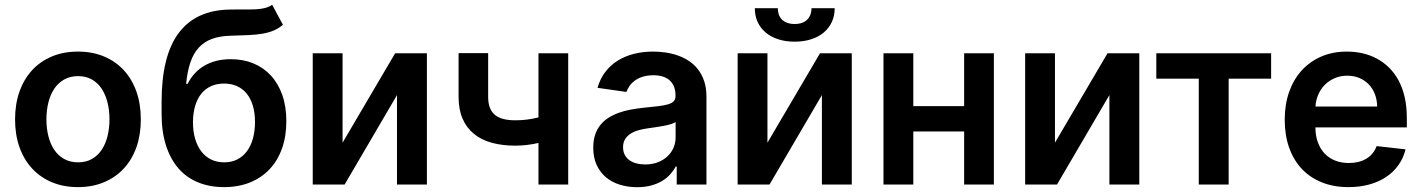

<svg xmlns="http://www.w3.org/2000/svg" viewBox="-20 -767 5910 798"><path d="M304 10.7Q244 10.7 195.7 -9.6Q147.4 -29.8 113.3 -66.8Q79.2 -103.7 60.9 -155.5Q42.6 -207.4 42.6 -270.6Q42.6 -334.2 60.9 -386Q79.2 -437.9 113.3 -475Q147.4 -512.1 195.7 -532.3Q244 -552.6 304 -552.6Q364 -552.6 412.3 -532.3Q460.6 -512.1 494.7 -475Q528.8 -437.9 547.1 -386Q565.3 -334.2 565.3 -270.6Q565.3 -207.4 547.1 -155.5Q528.8 -103.7 494.7 -66.8Q460.6 -29.8 412.3 -9.6Q364 10.7 304 10.7ZM304.7 -92.3Q337.4 -92.3 361.9 -106.2Q386.4 -120 402.5 -144.2Q418.7 -168.3 426.8 -201Q435 -233.7 435 -271Q435 -308.2 426.8 -341.1Q418.7 -373.9 402.5 -398.3Q386.4 -422.6 361.9 -436.6Q337.4 -450.6 304.7 -450.6Q271.7 -450.6 246.8 -436.6Q221.9 -422.6 205.6 -398.3Q189.3 -373.9 181.1 -341.1Q172.9 -308.2 172.9 -271Q172.9 -233.7 181.1 -201Q189.3 -168.3 205.6 -144.2Q221.9 -120 246.8 -106.2Q271.7 -92.3 304.7 -92.3Z M1155.9 -664.1Q1138.1 -648.8 1117.4 -640.1Q1096.6 -631.4 1070.7 -627Q1044.7 -622.5 1012.4 -621.1Q980.1 -619.7 939.6 -618.6Q893.8 -617.5 860.8 -605.3Q827.8 -593 805.6 -568.5Q783.4 -544 771 -506.7Q758.5 -469.5 753.6 -418.3H759.6Q785.2 -468.8 831 -494.9Q876.8 -521 939.6 -521Q990.4 -521 1032.7 -503.7Q1074.9 -486.5 1105.5 -453.5Q1136 -420.5 1153.1 -372.7Q1170.1 -324.9 1170.1 -263.5Q1170.1 -200.3 1152 -149.7Q1133.9 -99.1 1100.1 -63.4Q1066.4 -27.7 1018.6 -8.5Q970.9 10.7 911.2 10.7Q851.6 10.7 803.6 -8.9Q755.7 -28.4 721.9 -66.9Q688.2 -105.5 669.9 -162.5Q651.6 -219.5 651.6 -294.4V-343.4Q651.6 -535.9 723.4 -630.7Q795.1 -725.5 936.1 -727.3Q949.6 -727.6 962.2 -727.6Q974.8 -727.6 986.9 -727.6Q1008.2 -727.6 1026.5 -727.8Q1044.7 -728 1060.4 -729.9Q1076 -731.9 1088.6 -735.8Q1101.2 -739.7 1111.2 -747.2ZM911.9 -92.3Q941.8 -92.3 965.4 -104Q989 -115.8 1005.5 -137.4Q1022 -159.1 1030.9 -190.2Q1039.8 -221.2 1039.8 -259.9Q1039.8 -297.9 1030.9 -327.8Q1022 -357.6 1005.3 -378Q988.6 -398.4 964.8 -409.1Q941.1 -419.7 911.2 -419.7Q881.4 -419.7 857.6 -409.1Q833.8 -398.4 817.1 -378Q800.4 -357.6 791.4 -327.8Q782.3 -297.9 782 -259.9Q782 -221.2 791 -190.3Q800.1 -159.4 816.8 -137.6Q833.5 -115.8 857.6 -104Q881.7 -92.3 911.9 -92.3Z M1622.2 -545.5H1754.3V0H1630V-371.8L1412.3 0H1279.8V-545.5H1403.8V-174Z M2341.6 0H2218V-172.9Q2195 -167.6 2170.6 -164.6Q2146.3 -161.6 2122.2 -161.6Q2067.5 -161.6 2023.8 -173.7Q1980.1 -185.7 1949.6 -210.8Q1919 -235.8 1902.5 -274Q1886 -312.1 1886 -364.3V-546.2H2008.9V-364.3Q2008.9 -338.1 2016 -319.6Q2023.1 -301.1 2037.1 -289.4Q2051.1 -277.7 2072.4 -272.4Q2093.8 -267 2122.2 -267Q2147.7 -267 2171.2 -270.1Q2194.6 -273.1 2218 -279.1V-545.5H2341.6Z M2628.2 11Q2589.1 11 2555.8 0.5Q2522.4 -9.9 2497.9 -30.7Q2473.4 -51.5 2459.5 -82.2Q2445.7 -112.9 2445.7 -153.1Q2445.7 -183.9 2453.7 -207.4Q2461.6 -230.8 2475.9 -248.2Q2490.1 -265.6 2509.6 -277.9Q2529.1 -290.1 2552 -298.3Q2574.9 -306.5 2600.7 -311.3Q2626.4 -316.1 2652.7 -318.9Q2688.9 -322.8 2714.5 -325.6Q2740.1 -328.5 2756.2 -333.3Q2772.4 -338.1 2780 -346.1Q2787.6 -354 2787.6 -367.9V-370Q2787.6 -410.5 2764 -432.4Q2740.4 -454.2 2695.3 -454.2Q2671.9 -454.2 2653.2 -448.7Q2634.6 -443.2 2620.7 -433.6Q2606.9 -424 2597.7 -411.4Q2588.4 -398.8 2583.5 -384.9L2463.4 -402Q2474.1 -439.3 2495.4 -467.5Q2516.7 -495.7 2546.7 -514.6Q2576.7 -533.4 2614.2 -543Q2651.6 -552.6 2694.6 -552.6Q2720.5 -552.6 2747.2 -548.7Q2773.8 -544.7 2798.3 -536Q2822.8 -527.3 2844.3 -513Q2865.8 -498.6 2881.7 -477.8Q2897.7 -457 2907 -429Q2916.2 -400.9 2916.2 -365.1V0H2792.6V-74.9H2788.4Q2779.5 -57.9 2765.4 -42.3Q2751.4 -26.6 2731.5 -14.7Q2711.6 -2.8 2685.9 4.1Q2660.2 11 2628.2 11ZM2661.6 -83.5Q2690.7 -83.5 2714 -92.5Q2737.2 -101.6 2753.7 -116.8Q2770.2 -132.1 2779.1 -152.5Q2788 -172.9 2788 -195.7V-259.9Q2781.6 -255 2767.2 -250.7Q2752.8 -246.4 2735.4 -243.3Q2718 -240.1 2700.5 -237.6Q2682.9 -235.1 2670.1 -233.3Q2648.4 -230.1 2630.1 -224.6Q2611.9 -219.1 2598.4 -209.7Q2584.9 -200.3 2577.2 -187Q2569.6 -173.7 2569.6 -155.2Q2569.6 -137.4 2576.3 -124.1Q2583.1 -110.8 2595.3 -101.7Q2607.6 -92.7 2624.5 -88.1Q2641.3 -83.5 2661.6 -83.5Z M3388.1 -545.5H3520.2V0H3396V-371.8L3178.3 0H3045.8V-545.5H3169.7V-174ZM3449.2 -733Q3449.2 -701.7 3437.5 -676.1Q3425.8 -650.6 3404.3 -632.3Q3382.8 -614 3351.9 -603.9Q3321 -593.8 3282.7 -593.8Q3244.7 -593.8 3214 -603.9Q3183.2 -614 3161.8 -632.3Q3140.3 -650.6 3128.7 -676.1Q3117.2 -701.7 3117.2 -733H3212.7Q3212.7 -720.2 3216.4 -708.3Q3220.2 -696.4 3228.5 -687.3Q3236.9 -678.3 3250.2 -672.8Q3263.5 -667.3 3282.7 -667.3Q3301.5 -667.3 3314.8 -672.6Q3328.1 -677.9 3336.5 -687Q3344.8 -696 3348.9 -707.9Q3353 -719.8 3353 -733Z M3775.9 -326H3987.2V-545.5H4110.8V0H3987.2V-220.5H3775.9V0H3652V-545.5H3775.9Z M4583.1 -545.5H4715.2V0H4590.9V-371.8L4373.2 0H4240.8V-545.5H4364.7V-174Z M4785.9 -545.5H5263.1V-440H5086.6V0H4962.4V-440H4785.9Z M5584.5 10.7Q5522.7 10.7 5473.7 -9.1Q5424.7 -28.8 5390.4 -65.3Q5356.2 -101.9 5337.9 -153.6Q5319.6 -205.3 5319.6 -269.5Q5319.6 -332.7 5337.9 -384.8Q5356.2 -436.8 5390.1 -474.1Q5424 -511.4 5471.6 -532Q5519.2 -552.6 5577.8 -552.6Q5611.5 -552.6 5642.9 -545.5Q5674.4 -538.4 5702.1 -523.6Q5729.8 -508.9 5752.7 -486.5Q5775.6 -464.1 5792.3 -433.6Q5808.9 -403.1 5818 -364Q5827.1 -324.9 5827.1 -277V-237.6H5447.1Q5447.4 -202.4 5457.6 -174.9Q5467.7 -147.4 5486 -128.4Q5504.3 -109.4 5529.7 -99.4Q5555 -89.5 5586.3 -89.5Q5628.2 -89.5 5658.4 -107.2Q5688.6 -125 5701.7 -159.8L5821.7 -146.3Q5813.2 -110.8 5793 -81.9Q5772.7 -52.9 5742.4 -32.3Q5712 -11.7 5672.1 -0.5Q5632.1 10.7 5584.5 10.7ZM5703.8 -324.2Q5703.5 -351.9 5694.4 -375.5Q5685.4 -399.1 5669 -416.2Q5652.7 -433.2 5630 -442.8Q5607.2 -452.4 5579.5 -452.4Q5550.8 -452.4 5527.2 -442.1Q5503.6 -431.8 5486.3 -414.4Q5469.1 -397 5459 -373.8Q5448.9 -350.5 5447.4 -324.2Z"/></svg>

Font: Interop SemBd
Style: Regular
Weight: 600
Designer: Rasmus Andersson, Google, Jang Haemin
Foundry: jhaemin
Version: Version 1.008